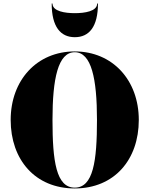

<svg xmlns="http://www.w3.org/2000/svg" viewBox="-20 -1049 840 1079"><path d="M275 -1029H270.5C270.5 -898 320.5 -840 400.5 -840C480.5 -840 530.5 -898 530.5 -1029H526C526 -985 454.5 -975 400.5 -975C346.5 -975 275 -985 275 -1029ZM400 10C623 10 760 -152 760 -375C760 -598 613 -760 400 -760C187 -760 40 -598 40 -375C40 -152 177 10 400 10ZM400 -755.5C494 -755.5 525 -607 525 -375C525 -143 504 5.5 400 5.5C296 5.5 275 -143 275 -375C275 -607 306 -755.5 400 -755.5Z"/></svg>

Font: Bodoni* 36pt Fatface
Style: Regular
Weight: 900
Version: Version 2.3